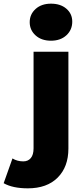

<svg xmlns="http://www.w3.org/2000/svg" viewBox="-114 -824 454 1047"><path d="M-94 175 -46 40Q-20 56 13 56Q39 56 54 38Q69 20 69 -15V-542H259V-14Q259 86 200.5 144.5Q142 203 38 203Q-45 203 -94 175ZM48 -703Q48 -746 80 -775Q112 -804 164 -804Q216 -804 248 -776.5Q280 -749 280 -706Q280 -661 248 -631.5Q216 -602 164 -602Q112 -602 80 -631Q48 -660 48 -703Z"/></svg>

Font: Montserrat Alternates ExtraBold
Style: Regular
Weight: 800
Designer: Julieta Ulanovsky
Foundry: Julieta Ulanovsky
Version: Version 7.200